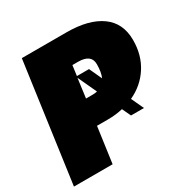

<svg xmlns="http://www.w3.org/2000/svg" viewBox="-166 -837 952 976"><g transform="rotate(-30 309.5 -349.0)"><path d="M626 -495Q626 -407 583.5 -341Q541 -275 467 -241L501 -168H425L401 -219Q361 -209 312 -209H249L220 0H-7L90 -698H352Q482 -698 554 -646.5Q626 -595 626 -495ZM358 -479 392 -405Q405 -434 405 -481Q405 -539 328 -539H295L287 -479ZM308 -357Q324 -357 336 -360L285 -470L270 -357Z"/></g></svg>

Font: Fira Sans Ultra
Style: Italic
Weight: 950
Italic angle: -8°
Designer: Carrois Corporate & Edenspiekermann AG
Foundry: Carrois Corporate GbR & Edenspiekermann AG
Version: Version 4.203;PS 004.203;hotconv 1.0.88;makeotf.lib2.5.64775